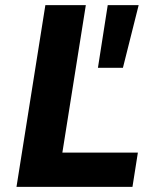

<svg xmlns="http://www.w3.org/2000/svg" viewBox="-20 -725 616 745"><path d="M44 0 156 -705H313L222 -133H515L494 0ZM360 -462 398 -705H518L457 -462Z"/></svg>

Font: Nunito Sans 7pt SemiCondensed ExtraBold
Style: Italic
Weight: 800
Width: 4
Italic angle: -9°
Designer: Vernon Adams
Foundry: Vernon Adams
Version: Version 3.101;gftools[0.9.27]